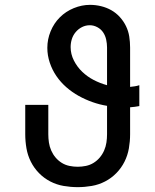

<svg xmlns="http://www.w3.org/2000/svg" viewBox="-20 -763 640 791"><path d="M300 8Q271 8 242 3Q213 -2 187 -15.5Q161 -29 140.5 -50Q120 -71 107 -97Q94 -123 89 -152Q84 -181 84 -210V-331H179V-210Q179 -193 181.5 -176Q184 -159 191 -143Q198 -127 209 -114Q220 -101 234.5 -92Q249 -83 266 -79.5Q283 -76 300 -76Q317 -76 334 -79.5Q351 -83 365.5 -92Q380 -101 391 -114Q402 -127 409 -143Q416 -159 418.5 -176Q421 -193 421 -210V-327Q390 -332 360.5 -342.5Q331 -353 304 -368Q277 -383 253.5 -403.5Q230 -424 212.5 -449.5Q195 -475 185 -505Q175 -535 175 -566Q175 -601 188.5 -634Q202 -667 226.5 -691.5Q251 -716 284 -729.5Q317 -743 351 -743Q374 -743 396.5 -737.5Q419 -732 438.5 -721Q458 -710 473.5 -693Q489 -676 499 -655.5Q509 -635 512.5 -612.5Q516 -590 516 -567V-405Q526 -406 535.5 -407.5Q545 -409 554 -412V-326Q545 -324 535.5 -323Q526 -322 516 -321V-210Q516 -181 511 -152Q506 -123 493 -97Q480 -71 459.5 -50Q439 -29 413 -15.5Q387 -2 358 3Q329 8 300 8ZM421 -412V-567Q421 -583 417.5 -599.5Q414 -616 405 -629.5Q396 -643 381 -651Q366 -659 350 -659Q333 -659 318 -651.5Q303 -644 292 -631Q281 -618 276 -602Q271 -586 271 -569Q271 -540 284.5 -513.5Q298 -487 319 -467Q340 -447 366 -433.5Q392 -420 421 -412Z"/></svg>

Font: Iosevka Curly Slab MdEx
Style: Regular
Weight: 500
Width: 7
Monospace: yes
Designer: Belleve Invis
Foundry: Belleve Invis
Version: Version 11.1.0; ttfautohint (v1.8.3)